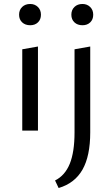

<svg xmlns="http://www.w3.org/2000/svg" viewBox="-20 -657 566 966"><path d="M76 -583Q76 -607 91.5 -622Q107 -637 132 -637Q155 -637 170.5 -622Q186 -607 186 -583Q186 -559 171 -544.5Q156 -530 132 -530Q107 -530 91.5 -544.5Q76 -559 76 -583ZM339 -583Q339 -607 354.5 -622Q370 -637 395 -637Q418 -637 433.5 -622Q449 -607 449 -583Q449 -559 434 -544.5Q419 -530 395 -530Q370 -530 354.5 -544.5Q339 -559 339 -583ZM92 -409 171 -423V0H92ZM355 -409 434 -423V9Q434 128 395 196.5Q356 265 275 289L257 251Q307 226 331 167Q355 108 355 9Z"/></svg>

Font: Ysabeau Infant Medium
Style: Regular
Weight: 500
Designer: Christian Thalmann (Catharsis Fonts)
Version: Version 0.003